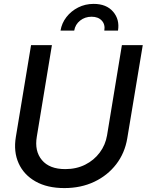

<svg xmlns="http://www.w3.org/2000/svg" viewBox="-20 -961 758 993"><path d="M313 11.7Q224.1 11.7 163.6 -22.7Q103 -57.1 76.2 -116.9Q49.3 -176.8 62 -252.9L140.6 -727.5H248.5L170.4 -254.4Q157.7 -179.7 196.8 -133.1Q235.8 -86.4 317.4 -86.4Q375 -86.4 420.7 -109.4Q466.3 -132.3 495.8 -171.9Q525.4 -211.4 533.7 -261.2L610.4 -727.5H718.3L638.2 -245.6Q625.5 -169.4 581.1 -111.6Q536.6 -53.7 467.8 -21Q398.9 11.7 313 11.7ZM464.4 -940.9Q530.3 -940.9 564.9 -900.6Q599.6 -860.4 590.3 -802.7H519.5Q524.9 -834.5 506.3 -854.5Q487.8 -874.5 453.6 -874.5Q419.4 -874.5 394.3 -854.5Q369.1 -834.5 363.8 -802.7H293Q299.3 -841.3 323.5 -872.6Q347.7 -903.8 384.3 -922.4Q420.9 -940.9 464.4 -940.9Z"/></svg>

Font: Inter Display Medium
Style: Italic
Weight: 500
Italic angle: -9.39999°
Designer: Rasmus Andersson
Foundry: rsms
Version: Version 4.000;git-a52131595